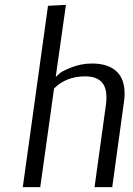

<svg xmlns="http://www.w3.org/2000/svg" viewBox="-20 -772 550 792"><path d="M178 -748 252 -752 210 -456H212Q217 -462 228 -471Q239 -480 277.5 -495Q316 -510 360 -510Q424 -510 459 -479Q494 -448 494 -386Q494 -368 491 -349L443 0H370L417 -340Q419 -351 419 -372Q419 -457 331 -457Q253 -457 203 -407L146 0H74Z"/></svg>

Font: Arsenal
Style: Italic
Weight: 400
Italic angle: -9.10001°
Designer: Andrij Shevchenko
Foundry: Stairsfor
Version: Version 2.001;PS 002.001;hotconv 1.0.88;makeotf.lib2.5.64775